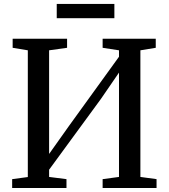

<svg xmlns="http://www.w3.org/2000/svg" viewBox="-20 -936 840 956"><path d="M40.5 0V-44L118.5 -54.5V-685.5L43 -698V-743H314V-698L224.5 -685.5V-169.5L323.5 -309L572.5 -653.5V-685.5L491 -698V-743H755.5V-698L679 -685.5V-55L759.5 -44V0H491V-44L572.5 -55V-574.5L482.5 -443.5L224.5 -91V-55L311 -44V0ZM549.5 -916.5V-845.5H262.5V-916.5Z"/></svg>

Font: Merriweather Text
Style: Regular
Weight: 400
Designer: Eben Sorkin
Foundry: Eben Sorkin
Version: Version 2.100; ttfautohint (v1.7.19-72a1) -l 8 -r 50 -G 200 